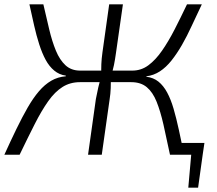

<svg xmlns="http://www.w3.org/2000/svg" viewBox="-28 -710 995 881"><path d="M784 0 792 -54H910L902 0ZM836 151 850 -7H903L881 151ZM171 -690Q185 -629 198 -574.5Q211 -520 228.5 -477.5Q246 -435 272.5 -410.5Q299 -386 340 -386L339 -333Q294 -333 259 -311Q224 -289 193.5 -246Q163 -203 131.5 -141Q100 -79 62 0H-8Q21 -64 47.5 -118.5Q74 -173 99 -216.5Q124 -260 150.5 -291Q177 -322 207 -339.5Q237 -357 274 -360V-363Q244 -367 221 -386Q198 -405 181.5 -435.5Q165 -466 152 -506.5Q139 -547 128.5 -593.5Q118 -640 107 -690ZM447 -386 440 -333H306L313 -386ZM536 -690 504 -466Q500 -437 495 -412Q490 -387 480 -358Q481 -331 480 -305Q479 -279 475 -254L439 0H376L412 -256Q417 -283 423 -309Q429 -335 437 -364Q436 -391 437 -415.5Q438 -440 442 -469L473 -690ZM610 -386 603 -333H472L479 -386ZM898 -690Q874 -640 852 -592Q830 -544 807 -504Q784 -464 759 -432.5Q734 -401 705.5 -382.5Q677 -364 644 -360L643 -358Q676 -354 699 -335.5Q722 -317 739 -285.5Q756 -254 768.5 -211Q781 -168 792.5 -115Q804 -62 817 0H752Q736 -77 722 -138.5Q708 -200 690.5 -243.5Q673 -287 645.5 -310Q618 -333 574 -333L579 -386Q620 -386 653 -410.5Q686 -435 715.5 -477.5Q745 -520 773 -574.5Q801 -629 830 -690Z"/></svg>

Font: Exo 2 Light
Style: Italic
Weight: 300
Italic angle: -8°
Designer: Natanael Gama
Foundry: Natanael Gama
Version: Version 2.010